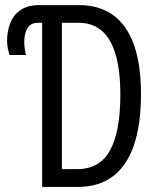

<svg xmlns="http://www.w3.org/2000/svg" viewBox="-20 -734 623 754"><path d="M145.5 0V-644.5H128.4Q101.1 -644.5 88.1 -623.8Q75.2 -603 75.2 -570.3Q75.2 -553.7 77.6 -539.3Q80.1 -524.9 82 -518.1H17.1Q14.2 -527.3 11 -542Q7.8 -556.6 7.8 -572.8Q7.8 -612.3 20.8 -644.3Q33.7 -676.3 61.5 -695.1Q89.4 -713.9 134.8 -713.9H290.5Q370.6 -713.9 424.8 -674.3Q479 -634.8 506.3 -557.1Q533.7 -479.5 533.7 -365.7Q533.7 -245.1 505.9 -163.8Q478 -82.5 423.1 -41.3Q368.2 0 286.1 0ZM223.1 -69.8H283.2Q371.1 -69.8 411.9 -143.3Q452.6 -216.8 452.6 -361.8Q452.6 -455.1 434.6 -518.1Q416.5 -581.1 380.1 -612.8Q343.8 -644.5 288.6 -644.5H223.1Z"/></svg>

Font: Open Sans Condensed
Style: Regular
Weight: 400
Width: 3
Designer: Monotype Design Team
Foundry: Monotype Imaging Inc.
Version: Version 3.000